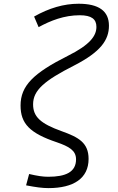

<svg xmlns="http://www.w3.org/2000/svg" viewBox="-20 -762 626 1017"><path d="M236.8 234.4C370.1 234.4 449.2 182.6 449.2 79.6C449.2 -6.3 395.5 -35.2 307.1 -66.9C193.8 -107.4 155.3 -144 155.3 -209.5C155.3 -284.2 215.3 -335 372.6 -415C513.7 -487.3 557.1 -550.3 557.1 -626C557.1 -703.6 503.4 -742.2 396.5 -742.2C317.9 -742.2 239.7 -719.2 160.6 -674.3L184.6 -618.2C247.6 -652.8 319.8 -681.2 402.3 -681.2C464.8 -681.2 490.7 -660.6 490.7 -619.6C490.7 -572.3 457 -524.9 339.4 -466.3C157.7 -375 88.9 -308.1 88.9 -203.1C88.9 -106.9 138.2 -56.2 281.2 -8.3C345.7 14.2 382.8 34.7 382.8 82C382.8 149.4 328.1 174.3 235.4 174.3C207 174.3 178.2 169.9 134.3 159.7L118.2 219.7C171.4 230 205.1 234.4 236.8 234.4Z"/></svg>

Font: Cascadia Mono PL Light
Style: Italic
Weight: 300
Italic angle: -10°
Monospace: yes
Designer: Aaron Bell
Foundry: Saja Typeworks
Version: Version 2404.023